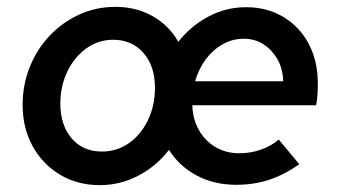

<svg xmlns="http://www.w3.org/2000/svg" viewBox="-20 -530 990 560"><path d="M271 10Q206 10 155 -20.5Q104 -51 75 -104Q46 -157 46 -224Q46 -283 67 -335Q88 -387 125 -426Q162 -465 211 -487.5Q260 -510 317 -510Q377 -510 425 -483Q473 -456 500 -408Q536 -454 587.5 -481.5Q639 -509 698 -509Q759 -509 806.5 -480.5Q854 -452 880.5 -402Q907 -352 907 -286Q907 -269 906 -253.5Q905 -238 902 -223H541Q542 -183 560 -151Q578 -119 608.5 -101Q639 -83 678 -83Q711 -83 741 -93.5Q771 -104 793 -123L853 -51Q807 -19 763 -5Q719 9 669 9Q604 9 553 -18.5Q502 -46 473 -93Q437 -46 384 -18Q331 10 271 10ZM277 -88Q321 -88 356 -112.5Q391 -137 411.5 -179.5Q432 -222 432 -274Q432 -337 398.5 -375.5Q365 -414 310 -414Q267 -414 232 -389Q197 -364 176.5 -321.5Q156 -279 156 -228Q156 -165 189 -126.5Q222 -88 277 -88ZM691 -417Q658 -417 629.5 -401Q601 -385 580.5 -357.5Q560 -330 549 -293H806Q805 -329 789.5 -356.5Q774 -384 749 -400.5Q724 -417 691 -417Z"/></svg>

Font: Red Hat Text SemiBold
Style: Italic
Weight: 600
Italic angle: -12°
Designer: Pentagram, MCKL
Foundry: Pentagram, MCKL
Version: Version 1.023